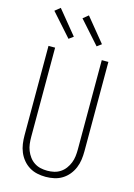

<svg xmlns="http://www.w3.org/2000/svg" viewBox="-142 -1041 785 1121"><g transform="rotate(15 250.0 -480.0)"><path d="M250 8Q224 8 198.5 2.5Q173 -3 151 -16.5Q129 -30 112.5 -50Q96 -70 86 -94Q76 -118 72.5 -143.5Q69 -169 69 -195V-735H109V-195Q109 -174 111.5 -153.5Q114 -133 121.5 -114Q129 -95 141.5 -78Q154 -61 171.5 -49.5Q189 -38 209 -33.5Q229 -29 250 -29Q271 -29 291 -33.5Q311 -38 328.5 -49.5Q346 -61 358.5 -78Q371 -95 378.5 -114Q386 -133 388.5 -153.5Q391 -174 391 -195V-735H431V-195Q431 -169 427.5 -143.5Q424 -118 414 -94Q404 -70 387.5 -50Q371 -30 349 -16.5Q327 -3 301.5 2.5Q276 8 250 8ZM341 -805 219 -942 251 -968 368 -825ZM171 -805 49 -942 81 -968 198 -825Z"/></g></svg>

Font: Iosevka Term Curly Extralight
Style: Regular
Weight: 200
Designer: Belleve Invis
Foundry: Belleve Invis
Version: Version 32.3.0